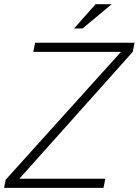

<svg xmlns="http://www.w3.org/2000/svg" viewBox="-23 -904 668 924"><path d="M624.5 -698.2 615.7 -654.3 70.3 -43.9H483.9L475.1 0H-3.4L4.4 -39.1L559.1 -654.3H137.2L146 -698.2ZM437 -883.8H514.6L374.5 -767.1H333.5Z"/></svg>

Font: Sansation Light
Style: Light Italic
Weight: 300
Designer: Bernd Montag
Version: Version 1.301